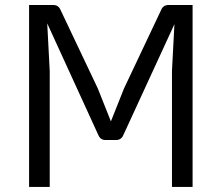

<svg xmlns="http://www.w3.org/2000/svg" viewBox="-20 -734 871 754"><path d="M736.3 -714.4V0H655.3V-455.1L665 -639.2L464.4 -203.6Q456.5 -184.1 435.1 -184.1H395.5Q384.8 -184.1 377.7 -188.7Q370.6 -193.4 366.2 -203.6L165.5 -642.1L175.3 -455.1V0H94.2V-714.4H188.5Q210 -714.4 217.8 -694.8L364.3 -386.2L415.5 -257.3L466.8 -386.2L612.8 -694.8Q617.2 -705.1 624.3 -709.7Q631.3 -714.4 642.1 -714.4Z"/></svg>

Font: Lycee Sans
Style: Regular
Weight: 400
Designer: Justin Alvin
Foundry: Alkove Design
Version: Version 1.030